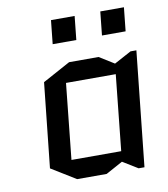

<svg xmlns="http://www.w3.org/2000/svg" viewBox="-80 -768 735 840"><g transform="rotate(-10 287.5 -347.5)"><path d="M220 -418 185 -82H406L441 -418ZM548 -505 494 5H468L401 -36L326 5H195L86 -62L126 -438L249 -505H380L446 -464L522 -505ZM192 -595 203 -700H308L297 -595ZM411 -595 422 -700H527L516 -595Z"/></g></svg>

Font: Quantico
Style: Italic
Weight: 400
Italic angle: -12°
Designer: Matt Desmond
Foundry: MADtype
Version: Version 2.002